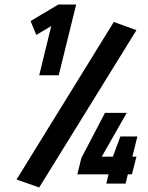

<svg xmlns="http://www.w3.org/2000/svg" viewBox="-20 -810 655 847"><path d="M239 -478H153L206 -695L140 -656L115 -717L237 -790H316ZM153 17 53 -18 482 -713 582 -677ZM534 0H449L459 -41H321L339 -113L443 -312H539L429 -119H478L511 -208H586L564 -119H582L562 -41H544Z"/></svg>

Font: Storia Sans SemiBold
Style: Italic
Weight: 600
Italic angle: -13°
Designer: Campivisivi
Foundry: Accademia di Belle Arti di Urbino and students of MA course of Visual design
Version: Version 60.001;May 25, 2020;FontCreator 12.0.0.2522 64-bit